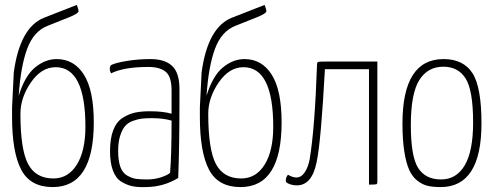

<svg xmlns="http://www.w3.org/2000/svg" viewBox="-20 -750 2014 780"><path d="M292 -730Q299 -713 299 -704Q298 -695 261 -680L173 -645Q117 -623 90.5 -552Q64 -481 56 -361Q81 -442 122.5 -476Q164 -510 210 -510Q281 -510 321 -446.5Q361 -383 361 -253Q361 10 194 10Q103 10 66 -61Q29 -132 29 -274V-314Q29 -326 36 -456Q61 -639 159 -678ZM206 -477Q148 -477 105.5 -415Q63 -353 63 -288Q63 -143 94 -84Q125 -25 197 -25Q257 -25 292 -81Q327 -137 327 -235Q327 -477 206 -477Z M426 -470Q426 -482 432 -486Q450 -495 496 -502.5Q542 -510 591 -510Q650 -510 679.5 -482Q709 -454 709 -389V-325Q709 -160 704 -27Q643 10 571 10Q540 11 518 6.5Q496 2 473.5 -11.5Q451 -25 439 -56.5Q427 -88 427 -136Q427 -187 440 -221Q453 -255 478 -271Q503 -287 528.5 -292.5Q554 -298 588 -298Q643 -298 677 -288V-383Q677 -439 653 -458.5Q629 -478 583 -478Q483 -478 431 -452Q426 -461 426 -470ZM677 -260Q643 -270 597 -270Q572 -270 555.5 -268Q539 -266 519 -258.5Q499 -251 487.5 -237Q476 -223 468 -198Q460 -173 460 -137Q460 -97 469 -72Q478 -47 497 -36.5Q516 -26 532.5 -23.5Q549 -21 578 -21Q607 -21 633.5 -29.5Q660 -38 671 -48Q677 -123 677 -260Z M1055 -730Q1062 -713 1062 -704Q1061 -695 1024 -680L936 -645Q880 -623 853.5 -552Q827 -481 819 -361Q844 -442 885.5 -476Q927 -510 973 -510Q1044 -510 1084 -446.5Q1124 -383 1124 -253Q1124 10 957 10Q866 10 829 -61Q792 -132 792 -274V-314Q792 -326 799 -456Q824 -639 922 -678ZM969 -477Q911 -477 868.5 -415Q826 -353 826 -288Q826 -143 857 -84Q888 -25 960 -25Q1020 -25 1055 -81Q1090 -137 1090 -235Q1090 -477 969 -477Z M1186 3Q1170 3 1155.5 -2.5Q1141 -8 1141 -15Q1141 -31 1150 -40Q1169 -29 1184 -29Q1204 -29 1218 -50Q1232 -71 1238 -103Q1259 -229 1268 -489Q1268 -498 1274.5 -499Q1281 -500 1317 -500Q1339 -500 1353 -500H1513V-11Q1513 -3 1509 -1.5Q1505 0 1479 0V-469H1300Q1284 -173 1266 -90Q1247 3 1186 3Z M1615 -248Q1615 -510 1782 -510Q1862 -510 1899 -453.5Q1936 -397 1936 -249Q1936 10 1770 10Q1739 10 1717.5 5Q1696 0 1675.5 -16Q1655 -32 1642.5 -59.5Q1630 -87 1622.5 -134.5Q1615 -182 1615 -248ZM1772 -21Q1834 -21 1868 -78.5Q1902 -136 1902 -252Q1902 -382 1872 -430.5Q1842 -479 1781 -479Q1717 -479 1683 -424Q1649 -369 1649 -242Q1649 -115 1678.5 -68Q1708 -21 1772 -21Z"/></svg>

Font: Yanone Kaffeesatz Thin
Style: Regular
Weight: 250
Designer: Yanone (Cyrillic: Daniel Pouzeot)
Foundry: Yanone
Version: Version 1.003;PS 001.003;hotconv 1.0.88;makeotf.lib2.5.64775